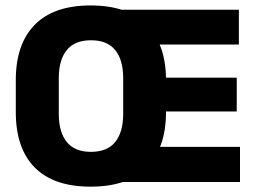

<svg xmlns="http://www.w3.org/2000/svg" viewBox="-20 -675 951 712"><path d="M316 17.2Q179.2 17.2 108.9 -53.8Q38.6 -124.7 38.6 -259.3V-378.5Q38.6 -511.5 108.9 -583.1Q179.2 -654.8 316 -654.8Q455 -654.8 525.3 -581.7Q595.6 -508.7 595.6 -378.5V-259.3Q595.6 -127.5 525.3 -55.2Q455 17.2 316 17.2ZM317.4 -111.9Q377.8 -111.9 407.3 -148.5Q436.8 -185 436.8 -252.8V-384.9Q436.8 -452.9 407.3 -489.3Q377.8 -525.7 317.4 -525.7Q257.1 -525.7 227.6 -489.3Q198 -452.9 198 -384.9V-252.8Q198 -185 227.6 -148.5Q257.1 -111.9 317.4 -111.9ZM410.1 0V-130.3H870V0ZM512.8 -261.7V-386.9H857.9V-261.7ZM409.9 -509.9V-639H865.8V-509.9Z"/></svg>

Font: Anek Latin Medium
Style: Regular
Weight: 500
Designer: Yesha Goshar
Foundry: Ek Type
Version: Version 1.003